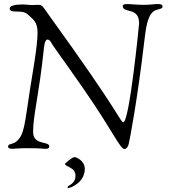

<svg xmlns="http://www.w3.org/2000/svg" viewBox="-20 -732 844 951"><path d="M302 79C302 96 354 94 354 139C354 180 314 187 314 195C314 197 316 199 319 199C332 199 400 170 400 105C400 61 354 46 350 46C336 46 302 79 302 79ZM20 -6C20 -2 21 5 42 5C55 5 72 2 107 2C197 2 181 5 207 5C213 5 224 4 224 -7C224 -21 203 -22 183 -28C164 -34 144 -44 144 -79C144 -162 174 -266 197 -489C201 -530 209 -536 216 -536C218 -536 227 -534 232 -524C243 -502 275 -463 395 -290C546 -72 574 6 597 6C610 6 617 -15 618 -21C624 -48 660 -232 696 -538C705 -615 716 -671 755 -683C768 -687 785 -689 785 -698C785 -709 780 -712 759 -712C740 -712 731 -708 689 -708C662 -708 625 -712 613 -712C597 -712 588 -710 588 -702C588 -664 669 -700 669 -616C669 -611 621 -127 591 -127C575 -127 587 -153 216 -666C190 -702 190 -708 167 -708C159 -708 142 -707 137 -707C123 -707 108 -710 95 -710C53 -710 28 -703 28 -691C28 -661 88 -688 117 -661C144 -636 166 -624 166 -571C166 -503 141 -369 129 -292C102 -117 101 -65 62 -32C43 -15 20 -22 20 -6Z"/></svg>

Font: OFL Sorts Mill Goudy
Style: Italic
Weight: 500
Italic angle: -6°
Version: Version 003.000